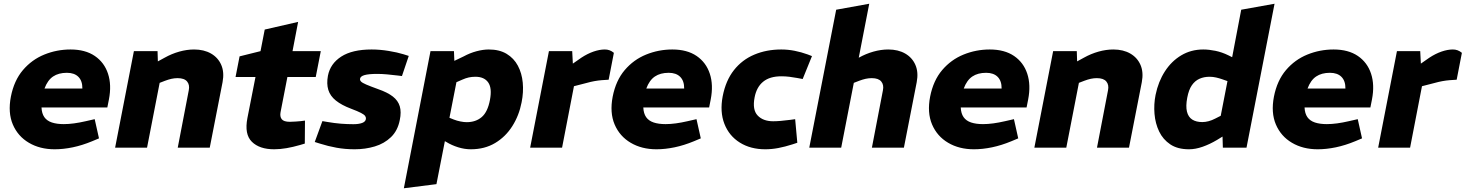

<svg xmlns="http://www.w3.org/2000/svg" viewBox="-20 -790 7840 1027"><path d="M272.4 8.5Q193.5 8.5 134.6 -26.3Q75.6 -61 48.6 -124.2Q21.7 -187.5 38.2 -273Q55.2 -359.4 102.6 -415.1Q150 -470.8 216.9 -498.1Q283.8 -525.3 357.3 -525.3Q436.2 -525.3 487.2 -490.6Q538.1 -455.8 557.8 -395.6Q577.6 -335.4 562.6 -258L554.1 -215.1H202Q203.5 -182.9 217.2 -163.3Q231 -143.7 257.3 -134.9Q283.6 -126.1 321.2 -126.1Q346.7 -126.1 376.2 -130.1Q405.7 -134.1 438.2 -141.6L486.5 -152.6L509.5 -49.9L472.5 -34.4Q419.6 -12.5 369.2 -2Q318.8 8.5 272.4 8.5ZM218 -316.4H420.6Q421.1 -357 399.5 -378.8Q377.9 -400.6 337.8 -400.6Q293.2 -400.6 263.9 -380.8Q234.5 -361 218 -316.4Z M595.7 0 696.2 -516.4H822.7L825.6 -425L790.3 -443L860.9 -481.5Q898.2 -502.4 938.9 -513.9Q979.6 -525.3 1018.1 -525.3Q1071.1 -525.3 1108.8 -503.6Q1146.5 -481.9 1163.5 -442.7Q1180.5 -403.5 1170.5 -350.6L1101.9 0H930.7L989.7 -306.8Q995.7 -335.9 980.9 -353.9Q966.1 -372 930.1 -372Q913.5 -372 897.4 -368.5Q881.3 -364.9 862.7 -357.9L834 -346.8L766.5 0Z M1446.3 8.5Q1367.9 8.5 1327.2 -31.7Q1286.5 -71.8 1303.4 -158.7L1346.6 -378.3H1240L1261.5 -488.5L1373.5 -516.4L1396 -631.9L1574.7 -672.9L1544.7 -516.4H1695.9L1668.9 -378.3H1517.3L1480.7 -190.1Q1476.2 -166.5 1486.9 -152.5Q1497.7 -138.5 1530.6 -138.5Q1547.7 -138.5 1561.3 -139.8Q1574.8 -141 1588.4 -142L1611.3 -145L1610.4 -22L1584.9 -14.4Q1547.5 -3.5 1512.6 2.5Q1477.7 8.5 1446.3 8.5Z M1877.4 8.5Q1825.9 8.5 1780.3 0.2Q1734.6 -8 1690.7 -22L1663.6 -30.5L1704.5 -142.2L1731 -137.7Q1768.5 -131.2 1802.9 -128.4Q1837.4 -125.7 1870.4 -125.7Q1899.5 -125.7 1917.4 -132.5Q1935.2 -139.2 1937.3 -153.8Q1938.3 -161.9 1933.3 -169.4Q1928.2 -177 1910.9 -186Q1893.7 -195 1857.6 -208.6Q1807.1 -227.6 1776.6 -252.1Q1746.1 -276.6 1736.1 -309.3Q1726.1 -342 1734.1 -385Q1746.6 -449.4 1805.4 -487.4Q1864.3 -525.3 1967.6 -525.3Q2012 -525.3 2058.9 -517.6Q2105.8 -509.9 2137.9 -499.9L2166.4 -490.9L2130 -383.2L2110.5 -385.7Q2078.5 -389.7 2050.2 -392.2Q2022 -394.7 1998 -394.7Q1952.5 -394.7 1930.1 -388.4Q1907.8 -382.1 1905.8 -368.6Q1904.7 -360.5 1911.3 -353.7Q1917.8 -346.9 1938.6 -337.9Q1959.4 -328.9 2002.4 -313.3Q2052.9 -295.8 2081.1 -273.8Q2109.4 -251.8 2118.4 -221.3Q2127.4 -190.8 2118.4 -147.8Q2107.4 -91.3 2071.5 -56.6Q2035.5 -21.9 1984.6 -6.7Q1933.7 8.5 1877.4 8.5Z M2498.1 8.5Q2464.7 8.5 2430.5 -2.2Q2396.2 -12.9 2367.8 -30.3L2316.1 -59.8L2374.8 -163.6L2407.5 -150.5Q2424.1 -144 2442.9 -140.3Q2461.7 -136.5 2476.3 -136.5Q2524.9 -136.5 2556.8 -163.9Q2588.7 -191.3 2600.7 -255.5Q2612.7 -318.6 2591.4 -349Q2570.1 -379.4 2523 -379.4Q2503.9 -379.4 2487.6 -375.8Q2471.3 -372.3 2452.1 -363.7L2417.5 -348.6L2397.2 -458.2L2459.9 -488.2Q2492.9 -506.2 2528.4 -515.8Q2563.9 -525.3 2594.5 -525.3Q2651.4 -525.3 2690.1 -501.9Q2728.9 -478.4 2750.1 -438.5Q2771.4 -398.5 2776.2 -347.8Q2781 -297 2770 -242.5Q2756.5 -172.3 2720.4 -115.4Q2684.4 -58.4 2628.4 -25Q2572.5 8.5 2498.1 8.5ZM2140.2 217 2282.7 -516.4H2408.2L2412.1 -419.9L2429.5 -391.5L2314.5 195Z M2815.7 0 2916.2 -516.4H3040.7L3045.6 -422L3008.7 -425L3089.6 -481.4Q3122.1 -502.8 3154.6 -514.1Q3187.2 -525.3 3214.7 -525.3Q3241.7 -525.8 3263.6 -507.4L3235.7 -363.6Q3216.2 -362.6 3197.5 -361.1Q3178.7 -359.5 3159.2 -356Q3139.6 -352.5 3116.6 -346L3050.1 -328.9L2986.5 0Z M3491.4 8.5Q3412.5 8.5 3353.6 -26.3Q3294.6 -61 3267.6 -124.2Q3240.7 -187.5 3257.2 -273Q3274.2 -359.4 3321.6 -415.1Q3369 -470.8 3435.9 -498.1Q3502.8 -525.3 3576.3 -525.3Q3655.2 -525.3 3706.2 -490.6Q3757.1 -455.8 3776.8 -395.6Q3796.6 -335.4 3781.6 -258L3773.1 -215.1H3421Q3422.5 -182.9 3436.2 -163.3Q3450 -143.7 3476.3 -134.9Q3502.6 -126.1 3540.2 -126.1Q3565.7 -126.1 3595.2 -130.1Q3624.7 -134.1 3657.2 -141.6L3705.5 -152.6L3728.5 -49.9L3691.5 -34.4Q3638.6 -12.5 3588.2 -2Q3537.8 8.5 3491.4 8.5ZM3437 -316.4H3639.6Q3640.1 -357 3618.5 -378.8Q3596.9 -400.6 3556.8 -400.6Q3512.2 -400.6 3482.9 -380.8Q3453.5 -361 3437 -316.4Z M4073.5 8.5Q3994.6 8.5 3937.4 -27.3Q3880.1 -63 3854.9 -127.2Q3829.7 -191.5 3845.7 -275.4Q3862.1 -359.4 3905.8 -414.9Q3949.5 -470.3 4014.7 -497.8Q4079.9 -525.3 4159.2 -525.3Q4195.3 -525.3 4230.5 -518.3Q4265.7 -511.3 4300.3 -498.8L4323.2 -489.9L4273.5 -367.4L4243.9 -372.9Q4222.9 -376.9 4201.9 -379.4Q4180.9 -381.9 4159.4 -381.9Q4097.7 -381.9 4062.4 -353.2Q4027 -324.6 4016.4 -269.4Q4003.4 -203.2 4032.5 -172.3Q4061.6 -141.4 4115.7 -141.4Q4149.9 -141.4 4206.8 -148.9L4233.3 -152.5L4244.8 -26.4L4219.4 -18Q4178.9 -5 4143.2 1.8Q4107.5 8.5 4073.5 8.5Z M4308.7 0 4452.7 -738 4629.5 -770 4562.5 -425 4503.3 -443 4573.9 -481.5Q4611.2 -502.4 4651.9 -513.9Q4692.6 -525.3 4731.1 -525.3Q4784.1 -525.3 4821.8 -503.6Q4859.5 -481.9 4876.5 -442.7Q4893.5 -403.5 4883.5 -350.6L4814.9 0H4643.7L4702.7 -306.8Q4708.7 -335.9 4693.9 -353.9Q4679.1 -372 4643.1 -372Q4626.5 -372 4610.4 -368.5Q4594.3 -364.9 4575.7 -357.9L4547 -346.8L4479.5 0Z M5189.4 8.5Q5110.5 8.5 5051.6 -26.3Q4992.6 -61 4965.6 -124.2Q4938.7 -187.5 4955.2 -273Q4972.2 -359.4 5019.6 -415.1Q5067 -470.8 5133.9 -498.1Q5200.8 -525.3 5274.3 -525.3Q5353.2 -525.3 5404.2 -490.6Q5455.1 -455.8 5474.8 -395.6Q5494.6 -335.4 5479.6 -258L5471.1 -215.1H5119Q5120.5 -182.9 5134.2 -163.3Q5148 -143.7 5174.3 -134.9Q5200.6 -126.1 5238.2 -126.1Q5263.7 -126.1 5293.2 -130.1Q5322.7 -134.1 5355.2 -141.6L5403.5 -152.6L5426.5 -49.9L5389.5 -34.4Q5336.6 -12.5 5286.2 -2Q5235.8 8.5 5189.4 8.5ZM5135 -316.4H5337.6Q5338.1 -357 5316.5 -378.8Q5294.9 -400.6 5254.8 -400.6Q5210.2 -400.6 5180.9 -380.8Q5151.5 -361 5135 -316.4Z M5512.7 0 5613.2 -516.4H5739.7L5742.6 -425L5707.3 -443L5777.9 -481.5Q5815.2 -502.4 5855.9 -513.9Q5896.6 -525.3 5935.1 -525.3Q5988.1 -525.3 6025.8 -503.6Q6063.5 -481.9 6080.5 -442.7Q6097.5 -403.5 6087.5 -350.6L6018.9 0H5847.7L5906.7 -306.8Q5912.7 -335.9 5897.9 -353.9Q5883.1 -372 5847.1 -372Q5830.5 -372 5814.4 -368.5Q5798.3 -364.9 5779.7 -357.9L5751 -346.8L5683.5 0Z M6339.6 8.5Q6279.1 8.5 6239.9 -17.7Q6200.7 -44 6180.2 -86.7Q6159.7 -129.4 6155.4 -180.9Q6151.1 -232.3 6161.1 -282.4Q6175.6 -353.3 6210.9 -408.1Q6246.1 -462.8 6298.6 -494.1Q6351.1 -525.3 6416.1 -525.3Q6446.6 -525.3 6481.6 -518.1Q6516.5 -510.8 6550.1 -494.3L6612.5 -463.4L6559.7 -426L6619.2 -738L6797.5 -770L6647.5 0H6521L6518.1 -96.4L6500.7 -124.8L6545.7 -356.2L6515.6 -366.7Q6502.5 -371.3 6485.5 -375.3Q6468.4 -379.4 6449.8 -379.4Q6420.2 -379.4 6396.2 -368.8Q6372.1 -358.2 6355.3 -334.1Q6338.5 -310 6330.4 -266.9Q6321.9 -222.3 6328.9 -193.2Q6336 -164.1 6357 -150.6Q6378.1 -137 6411.2 -137Q6427.3 -137 6445.1 -141.8Q6462.9 -146.6 6480 -155.6L6513.7 -172.7L6535.5 -69.5L6489 -41Q6451.1 -18.5 6412.8 -5Q6374.6 8.5 6339.6 8.5Z M7028.4 8.5Q6949.5 8.5 6890.6 -26.3Q6831.6 -61 6804.6 -124.2Q6777.7 -187.5 6794.2 -273Q6811.2 -359.4 6858.6 -415.1Q6906 -470.8 6972.9 -498.1Q7039.8 -525.3 7113.3 -525.3Q7192.2 -525.3 7243.2 -490.6Q7294.1 -455.8 7313.8 -395.6Q7333.6 -335.4 7318.6 -258L7310.1 -215.1H6958Q6959.5 -182.9 6973.2 -163.3Q6987 -143.7 7013.3 -134.9Q7039.6 -126.1 7077.2 -126.1Q7102.7 -126.1 7132.2 -130.1Q7161.7 -134.1 7194.2 -141.6L7242.5 -152.6L7265.5 -49.9L7228.5 -34.4Q7175.6 -12.5 7125.2 -2Q7074.8 8.5 7028.4 8.5ZM6974 -316.4H7176.6Q7177.1 -357 7155.5 -378.8Q7133.9 -400.6 7093.8 -400.6Q7049.2 -400.6 7019.9 -380.8Q6990.5 -361 6974 -316.4Z M7351.7 0 7452.2 -516.4H7576.7L7581.6 -422L7544.7 -425L7625.6 -481.4Q7658.1 -502.8 7690.6 -514.1Q7723.2 -525.3 7750.7 -525.3Q7777.7 -525.8 7799.6 -507.4L7771.7 -363.6Q7752.2 -362.6 7733.5 -361.1Q7714.7 -359.5 7695.2 -356Q7675.6 -352.5 7652.6 -346L7586.1 -328.9L7522.5 0Z"/></svg>

Font: REM Medium
Style: Italic
Weight: 500
Italic angle: -11°
Designer: Octavio Pardo
Foundry: Ashler Design
Version: Version 1.005;gftools[0.9.28]